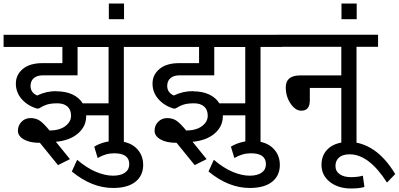

<svg xmlns="http://www.w3.org/2000/svg" viewBox="-35 -822 2268 1092"><path d="M189 -9.8Q134.3 -9.8 100.6 -29.1Q66.9 -48.3 66.9 -78.4Q66.9 -108.4 87.4 -129.4Q107.9 -150.4 138.4 -150.4Q168.9 -150.4 190.7 -136Q212.4 -121.6 245.6 -81.1V-79.6Q303.7 -80.1 336.4 -104.7Q369.1 -129.4 369.1 -163.8Q369.1 -198.2 348.4 -216.3Q327.6 -234.4 291.3 -234.4Q254.9 -234.4 232.4 -227.3Q210 -220.2 185.1 -204.6H174.8Q121.6 -220.7 88.4 -258.5Q55.2 -296.4 55.2 -346.7Q55.2 -397 95 -429.9Q134.8 -462.9 206.5 -462.9H319.8V-555.2H-14.6V-624H792V-555.2H669.4V0.5H583V-166H455.1V-161.1Q455.1 -103 408.7 -63Q362.3 -22.9 282.7 -15.6L362.8 83L294.9 117.2L191.9 -9.8ZM285.6 -303.7V-302.7Q338.9 -302.7 377.2 -284.7Q415.5 -266.6 435.1 -234.4H582.5V-554.7H406.2V-393.6H209.5Q175.3 -393.6 157 -377.4Q138.7 -361.3 138.7 -333Q138.7 -295.9 176.3 -278.8Q227.5 -303.7 285.6 -303.7Z M616.2 -20.5Q695.3 -20.5 737.3 17.8Q779.3 56.2 779.3 116.2Q779.3 176.3 735.8 211.4Q692.4 246.6 610.4 247.1Q488.3 248 373.5 153.3L403.8 86.9Q460.4 134.8 512.2 156Q564 177.2 607.7 177.2Q651.4 177.2 675.8 159.9Q700.2 142.6 700.2 111.8Q700.2 49.8 614.7 49.8Q565.9 49.8 520.5 76.7L501 12.2Q525.9 -3.4 557.4 -12Q588.9 -20.5 616.2 -20.5Z M670.4 -801.8V-712.9H584V-801.8Z M966.3 -9.8Q911.6 -9.8 877.9 -29.1Q844.2 -48.3 844.2 -78.4Q844.2 -108.4 864.7 -129.4Q885.3 -150.4 915.8 -150.4Q946.3 -150.4 968 -136Q989.7 -121.6 1022.9 -81.1V-79.6Q1081.1 -80.1 1113.8 -104.7Q1146.5 -129.4 1146.5 -163.8Q1146.5 -198.2 1125.7 -216.3Q1105 -234.4 1068.6 -234.4Q1032.2 -234.4 1009.8 -227.3Q987.3 -220.2 962.4 -204.6H952.1Q898.9 -220.7 865.7 -258.5Q832.5 -296.4 832.5 -346.7Q832.5 -397 872.3 -429.9Q912.1 -462.9 983.9 -462.9H1097.2V-555.2H762.7V-624H1569.3V-555.2H1446.8V0.5H1360.4V-166H1232.4V-161.1Q1232.4 -103 1186 -63Q1139.6 -22.9 1060.1 -15.6L1140.1 83L1072.3 117.2L969.2 -9.8ZM1063 -303.7V-302.7Q1116.2 -302.7 1154.5 -284.7Q1192.9 -266.6 1212.4 -234.4H1359.9V-554.7H1183.6V-393.6H986.8Q952.6 -393.6 934.3 -377.4Q916 -361.3 916 -333Q916 -295.9 953.6 -278.8Q1004.9 -303.7 1063 -303.7Z M1393.6 -20.5Q1472.7 -20.5 1514.6 17.8Q1556.6 56.2 1556.6 116.2Q1556.6 176.3 1513.2 211.4Q1469.7 246.6 1387.7 247.1Q1265.6 248 1150.9 153.3L1181.2 86.9Q1237.8 134.8 1289.6 156Q1341.3 177.2 1385 177.2Q1428.7 177.2 1453.1 159.9Q1477.5 142.6 1477.5 111.8Q1477.5 49.8 1392.1 49.8Q1343.3 49.8 1297.9 76.7L1278.3 12.2Q1303.2 -3.4 1334.7 -12Q1366.2 -20.5 1393.6 -20.5Z M1906.2 0V-321.8H1727.1V-250.5Q1727.1 -192.4 1678.2 -192.4Q1645 -192.4 1617.7 -232.7Q1590.3 -272.9 1590.3 -325.7Q1590.3 -393.1 1672.9 -393.1H1906.2V-555.7H1540V-624.5H2115.2V-555.7H1992.7V0Z M1961.4 250Q1888.2 250 1840.8 212.4Q1793.5 174.8 1793.5 115.5Q1793.5 56.2 1834.7 20.8Q1876 -14.6 1949.2 -14.6Q2022.5 -14.6 2089.6 30.3Q2156.7 75.2 2212.9 168L2166 216.3Q2063.5 55.7 1953.6 55.7Q1914.6 55.7 1893.8 73.5Q1873 91.3 1873 121.6Q1873 151.9 1897 168.7Q1920.9 185.5 1960.9 185.5Q2001 185.5 2028.8 177.2L2037.6 241.2Q2010.7 250 1961.4 250Z M1993.7 -801.8V-712.9H1907.2V-801.8Z"/></svg>

Font: Yantramanav
Style: Regular
Weight: 400
Version: Version 1.000;PS 1.0;hotconv 1.0.72;makeotf.lib2.5.5900; ttf